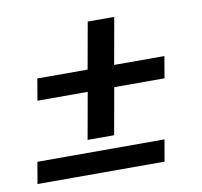

<svg xmlns="http://www.w3.org/2000/svg" viewBox="-61 -548 646 613"><g transform="rotate(-10 262.0 -241.5)"><path d="M483 -332 471 -262H308L281 -111H195L222 -262H59L71 -332H234L261 -483H347L320 -332ZM25 -70H437L425 0H13Z"/></g></svg>

Font: Niramit
Style: Italic
Weight: 400
Italic angle: -10°
Version: Version 1.000; ttfautohint (v1.6)